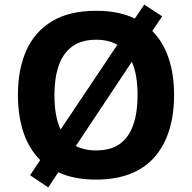

<svg xmlns="http://www.w3.org/2000/svg" viewBox="-20 -772 836 836"><path d="M738 -358Q738 -275 717.5 -207.5Q697 -140 655.5 -91Q614 -42 549.5 -16Q485 10 398 10Q350 10 309 2Q268 -6 234 -22L190 44L111 -9L155 -75Q106 -124 82 -196Q58 -268 58 -359Q58 -470 94.5 -552Q131 -634 206.5 -679.5Q282 -725 399 -725Q449 -725 491 -716.5Q533 -708 567 -691L608 -752L686 -701L643 -637Q691 -589 714.5 -518Q738 -447 738 -358ZM579 -358Q579 -447 554 -503L310 -136Q328 -127 350 -122Q372 -117 398 -117Q463 -117 502.5 -146Q542 -175 560.5 -229Q579 -283 579 -358ZM217 -358Q217 -313 223.5 -275Q230 -237 244 -208L491 -577Q472 -588 449 -593.5Q426 -599 399 -599Q335 -599 295 -570Q255 -541 236 -487Q217 -433 217 -358Z"/></svg>

Font: Noto Sans Gujarati
Style: Regular
Weight: 400
Designer: Jelle Bosma - Monotype Design Team, Universal Thirst
Foundry: Monotype Imaging Inc.
Version: Version 2.102